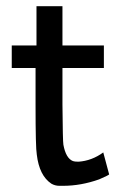

<svg xmlns="http://www.w3.org/2000/svg" viewBox="-20 -591 401 621"><path d="M314 -98 333 -27Q333 -25 301 -11Q242 10 184 10H172Q158 10 146 3Q107 -23 99 -91Q95 -113 95 -251V-371H18V-444H98V-571H182V-444H316V-371H182V-253Q183 -134 185 -123Q193 -79 216 -70Q221 -68 234 -68Q277 -71 314 -98Z"/></svg>

Font: KaTeX_SansSerif
Style: Regular
Weight: 400
Version: Version 1.1; ttfautohint (v1.3)